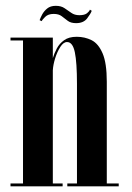

<svg xmlns="http://www.w3.org/2000/svg" viewBox="-20 -656 464 676"><path d="M17 0V-10H61V-513.5H17V-523.5H166V-451.5Q171 -468 180 -485.2Q189 -502.5 205.8 -514.5Q222.5 -526.5 250 -526.5Q278.5 -526.5 302.5 -514.5Q326.5 -502.5 341.2 -468.2Q356 -434 356 -368V-10H398V0H217V-10H251V-361Q251 -436 243.5 -472Q236 -508 216 -508Q203.5 -508 192.5 -491Q181.5 -474 174.2 -450.8Q167 -427.5 166 -408.5V-10H200.5V0ZM248 -574.5Q229.5 -574.5 218.8 -582.5Q208 -590.5 197.5 -598.8Q187 -607 169 -607Q149.5 -607 139 -596.5Q128.5 -586 126.5 -581.5L119.5 -585Q122 -592.5 128.2 -604.5Q134.5 -616.5 146 -626Q157.5 -635.5 176.5 -635.5Q195 -635.5 207.2 -627.2Q219.5 -619 231 -610.8Q242.5 -602.5 259.5 -602.5Q278 -602.5 286.5 -609.5Q295 -616.5 296.5 -622L303 -618Q299.5 -608 286.8 -591.2Q274 -574.5 248 -574.5Z"/></svg>

Font: Imbue 100pt SemiBold
Style: Regular
Weight: 600
Designer: Tyler Finck
Foundry: Etcetera Type Company
Version: Version 1.102; ttfautohint (v1.8.3)